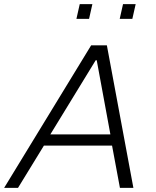

<svg xmlns="http://www.w3.org/2000/svg" viewBox="-41 -907 753 927"><path d="M-21 0 399 -688H475L603 0H538L500 -204H171L46 0ZM202 -258H492L426 -616H421ZM537 -816 553 -887H614L598 -816ZM328 -816 344 -887H405L389 -816Z"/></svg>

Font: Saira Thin Light
Style: Italic
Weight: 300
Italic angle: -12°
Version: Version 1.101